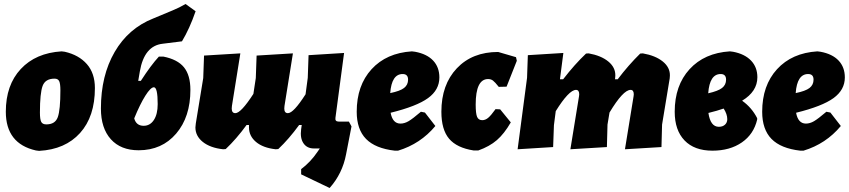

<svg xmlns="http://www.w3.org/2000/svg" viewBox="-20 -740 4232 957"><path d="M287 -484 303 -482Q373 -466 413 -420.5Q453 -375 453 -301Q453 -159 379 -77Q305 5 175 12L159 10Q9 -24 9 -183Q9 -316 83.5 -396Q158 -476 287 -484ZM252 -348Q206 -348 192.5 -312Q179 -276 179 -179Q179 -145 185.5 -132.5Q192 -120 211 -120Q255 -120 268 -156Q281 -192 281 -290Q281 -323 275 -335.5Q269 -348 252 -348Z M671 9Q582 9 532.5 -46Q483 -101 483 -199Q483 -363 551.5 -481Q620 -599 744 -648L840 -688Q874 -702 905 -720L955 -684Q925 -597 887 -534L791 -522Q699 -512 677 -384L669 -337H682Q733 -416 772 -458H794Q865 -444 897 -404.5Q929 -365 929 -292Q929 -157 858 -74Q787 9 671 9ZM747 -305Q731 -305 704.5 -263Q678 -221 649 -150Q659 -113 696 -113Q728 -113 747 -142Q766 -171 766 -221Q766 -305 747 -305Z M1178 -474 1136 -212 1135 -199Q1135 -176 1153 -176Q1181 -176 1243 -272L1255 -351L1259 -463L1440 -474L1398 -212L1397 -199Q1397 -176 1415 -176Q1443 -176 1503 -270L1514 -352L1518 -465L1695 -476L1652 -153Q1649 -134 1668 -134H1719L1732 -110L1705 29Q1687 125 1623 197L1481 129V103Q1528 68 1563 16L1574 0H1545Q1510 0 1492.5 -26Q1475 -52 1481 -96L1484 -117H1471Q1420 -47 1367 3L1354 4Q1291 -3 1256 -32.5Q1221 -62 1221 -105V-117H1209Q1158 -47 1105 3L1092 4Q1028 -3 991 -32.5Q954 -62 954 -105L956 -125L993 -351L997 -463Z M2150 -112Q2076 -23 1964 11H1948Q1851 0 1804.5 -47.5Q1758 -95 1758 -183Q1758 -314 1832 -395Q1906 -476 2033 -484L2049 -482Q2108 -471 2139 -438Q2170 -405 2170 -354Q2170 -292 2113.5 -251Q2057 -210 1927 -178Q1937 -124 1976 -124Q1996 -124 2016.5 -136Q2037 -148 2078 -183L2098 -179ZM1987 -371Q1932 -371 1925 -276Q1974 -286 1994 -301.5Q2014 -317 2014 -343Q2014 -371 1987 -371Z M2463 -481 2552 -455 2556 -437 2505 -308 2466 -307Q2447 -331 2437 -338.5Q2427 -346 2413 -346Q2351 -346 2351 -219Q2351 -174 2358 -157.5Q2365 -141 2384 -141Q2399 -141 2413 -152.5Q2427 -164 2450 -196L2473 -195L2526 -130Q2493 -73 2456.5 -41.5Q2420 -10 2364 10H2341Q2257 -3 2218.5 -48.5Q2180 -94 2180 -183Q2180 -318 2257 -399.5Q2334 -481 2463 -481Z M2788 -476 2771 -345H2787Q2844 -419 2901 -473L2914 -474Q2976 -463 3012 -433.5Q3048 -404 3047 -363L3046 -349L3045 -345H3059Q3112 -415 3171 -473L3184 -474Q3247 -463 3283.5 -433.5Q3320 -404 3319 -363L3318 -349L3280 -119L3277 -7L3095 4L3138 -260L3139 -270Q3139 -292 3123 -292Q3086 -292 3018 -179L3008 -119L3005 -7L2823 4L2866 -260L2867 -270Q2867 -292 2851 -292Q2816 -292 2750 -186L2741 -116L2737 -7L2560 4L2607 -352L2611 -465Z M3531 11Q3441 11 3392 -40Q3343 -91 3343 -183Q3343 -314 3417 -395Q3491 -476 3618 -484L3634 -482Q3692 -471 3723.5 -438Q3755 -405 3755 -355Q3755 -284 3679 -238Q3727 -204 3754 -151V-144Q3737 -71 3677.5 -30Q3618 11 3531 11ZM3572 -371Q3517 -371 3510 -275Q3559 -286 3579 -301.5Q3599 -317 3599 -343Q3599 -371 3572 -371ZM3605 -146Q3605 -171 3587 -199Q3556 -188 3511 -177Q3521 -108 3563 -108Q3582 -108 3593.5 -118.5Q3605 -129 3605 -146Z M4171 -112Q4097 -23 3985 11H3969Q3872 0 3825.5 -47.5Q3779 -95 3779 -183Q3779 -314 3853 -395Q3927 -476 4054 -484L4070 -482Q4129 -471 4160 -438Q4191 -405 4191 -354Q4191 -292 4134.5 -251Q4078 -210 3948 -178Q3958 -124 3997 -124Q4017 -124 4037.5 -136Q4058 -148 4099 -183L4119 -179ZM4008 -371Q3953 -371 3946 -276Q3995 -286 4015 -301.5Q4035 -317 4035 -343Q4035 -371 4008 -371Z"/></svg>

Font: Alegreya Sans Black
Style: Italic
Weight: 900
Italic angle: -7°
Designer: Juan Pablo del Peral
Foundry: Huerta Tipografica
Version: Version 2.007